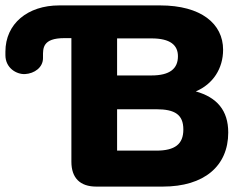

<svg xmlns="http://www.w3.org/2000/svg" viewBox="-20 -690 918 710"><path d="M72 -416C108 -418 139 -441 139 -475V-482C139 -511 137 -549 218 -549H244V-92C244 -32 276 0 336 0H582C735 0 824 -76 824 -200C824 -282 782 -330 704 -352C768 -379 805 -437 805 -506C805 -602 724 -670 572 -670H199C82 -670 0 -602 0 -499V-486C0 -439 40 -415 72 -416ZM558 -133H413V-286H558C627 -286 658 -266 658 -211C658 -157 627 -133 558 -133ZM540 -411H413V-548H540C610 -548 638 -523 638 -482C638 -436 608 -411 540 -411Z"/></svg>

Font: SN Pro Heavy
Style: Regular
Weight: 800
Designer: Tobias Whetton
Foundry: Supernotes
Version: Version 1.001;Glyphs 3.2 (3249)